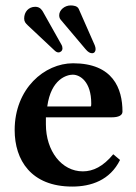

<svg xmlns="http://www.w3.org/2000/svg" viewBox="-20 -677 501 707"><path d="M397 -109C360 -64 323 -46 285 -46C207 -46 149 -121 149 -219V-245H392C416 -245 431 -252 431 -266C431 -351 396 -444 249 -444C144 -444 34 -351 34 -198C34 -88 94 10 246 10C315 10 385 -13 422 -88ZM154 -285C168 -387 227 -402 248 -402C275 -402 316 -376 316 -296C316 -290 316 -287 314 -285ZM198 -621C198 -616 199 -610 203 -605L295 -496C304 -485 312 -481 319 -481C327 -481 332 -487 332 -496C332 -500 331 -505 329 -510L270 -644C265 -655 251 -657 240 -657C218 -657 198 -640 198 -621ZM69 -609C69 -597 74 -592 82 -584L180 -492C185 -487 190 -484 195 -484C203 -484 210 -490 210 -499C210 -503 209 -508 206 -513L138 -634C136 -637 129 -652 110 -652C85 -652 69 -633 69 -609Z"/></svg>

Font: Libertinus Serif Semibold
Style: Regular
Weight: 600
Designer: Philipp H. Poll, Khaled Hosny
Foundry: Caleb Maclennan
Version: Version 7.050;RELEASE